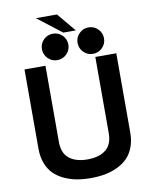

<svg xmlns="http://www.w3.org/2000/svg" viewBox="-109 -1116 957 1215"><g transform="rotate(-10 369.0 -508.5)"><path d="M214.8 -240.2Q214.8 -168 257.6 -134Q300.3 -100.1 375 -100.1Q449.7 -100.1 492.4 -134Q535.2 -168 535.2 -240.2V-730H669.9V-220.2Q669.9 -168 653.8 -126.2Q637.7 -84.5 610.4 -57.6Q583 -30.8 544.7 -12.9Q506.3 4.9 464.6 12.5Q422.9 20 375 20Q327.1 20 285.4 12.5Q243.7 4.9 205.3 -12.9Q167 -30.8 139.6 -57.6Q112.3 -84.5 96.2 -126.2Q80.1 -168 80.1 -220.2V-730H214.8ZM235.8 -776.9Q210.9 -801.8 210.9 -836.9Q210.9 -872.1 235.8 -897Q260.7 -921.9 295.9 -921.9Q331.1 -921.9 356 -897Q380.9 -872.1 380.9 -836.9Q380.9 -801.8 356 -776.9Q331.1 -752 295.9 -752Q260.7 -752 235.8 -776.9ZM464.8 -776.9Q439.9 -801.8 439.9 -836.9Q439.9 -872.1 464.8 -897Q489.7 -921.9 524.9 -921.9Q560.1 -921.9 585 -897Q609.9 -872.1 609.9 -836.9Q609.9 -801.8 585 -776.9Q560.1 -752 524.9 -752Q489.7 -752 464.8 -776.9ZM207 -1037.1H342.8L442.9 -917H362.8Z"/></g></svg>

Font: Miedinger*
Style: Bold
Weight: 700
Version: Version 001.000